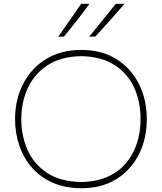

<svg xmlns="http://www.w3.org/2000/svg" viewBox="-20 -990 859 1019"><path d="M413 9Q327 9 261 -19.8Q195 -48.5 150.2 -99.5Q105.5 -150.5 82.8 -216.8Q60 -283 60 -358Q60 -461.5 102.8 -544.8Q145.5 -628 224.2 -676.5Q303 -725 411 -725Q521 -725 598.8 -675.8Q676.5 -626.5 717.8 -543.2Q759 -460 759 -358Q759 -253 716.8 -170Q674.5 -87 596.8 -39Q519 9 413 9ZM411 -24Q494 -25.5 553.5 -53Q613 -80.5 651.2 -127.2Q689.5 -174 707.8 -233.5Q726 -293 726 -358Q726 -452.5 691 -527.2Q656 -602 586 -646Q516 -690 411 -692Q302.5 -690 232 -643.5Q161.5 -597 127.2 -521.8Q93 -446.5 93 -358Q93 -269 126.5 -193.8Q160 -118.5 230.2 -72.2Q300.5 -26 411 -24ZM453 -795Q488.5 -838.5 524.2 -882.5Q560 -926.5 595 -970H641Q603.5 -926 564.8 -882.8Q526 -839.5 486 -796ZM289 -795Q320 -838.5 350.2 -882.2Q380.5 -926 411 -970H455Q423 -926 389.2 -882.8Q355.5 -839.5 320 -796Z"/></svg>

Font: Commissioner Loud Thin
Style: Regular
Weight: 100
Designer: Kostas Bartsokas
Foundry: Kostas Bartsokas
Version: Version 1.000; ttfautohint (v1.8.3)